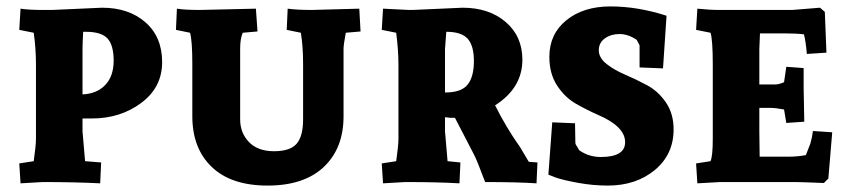

<svg xmlns="http://www.w3.org/2000/svg" viewBox="-20 -567 2642 598"><path d="M142 -536 298 -543Q381 -543 433 -497.5Q485 -452 485 -373.5Q485 -295 420 -246.5Q355 -198 266 -198H237V-158Q237 -153 245 -65L295 -61L292 4Q214 0 113 0L44 4L40 -58L85 -65Q92 -114 92 -135V-366Q92 -416 85 -465L40 -474L44 -540Q68 -536 115 -536ZM237 -414V-273Q282 -275 308 -302.5Q334 -330 334 -378Q334 -426 315 -447Q296 -468 247 -468H239Q237 -430 237 -414Z M1050 -416V-205Q1050 -105 988.5 -47Q927 11 813.5 11Q700 11 639.5 -47Q579 -105 579 -205V-368Q579 -439 572 -465L528 -474L531 -540Q555 -536 602 -536L777 -540L782 -469L736 -465Q728 -446 728 -416V-195Q728 -153 755.5 -124.5Q783 -96 833.5 -96Q884 -96 904 -119.5Q924 -143 924 -195V-368Q924 -423 917 -465L873 -474L876 -540Q904 -536 951 -536L1099 -540L1103 -469L1057 -465Q1050 -427 1050 -416Z M1265 -536 1421 -543Q1503 -543 1555 -498.5Q1607 -454 1607 -381Q1607 -293 1522 -239Q1557 -169 1599 -110Q1605 -101 1605 -100L1627 -63L1654 -61L1651 4Q1591 0 1491 0Q1465 -70 1455 -88L1397 -200H1383Q1380 -200 1366 -202V-158Q1366 -153 1374 -65L1414 -61L1411 4Q1343 0 1242 0L1173 4L1169 -58L1214 -65Q1221 -114 1221 -135V-366Q1221 -409 1214 -465L1169 -474L1173 -540L1254 -536Q1259 -536 1265 -536ZM1370 -468 1366 -414V-279H1367Q1417 -279 1436.5 -303.5Q1456 -328 1456 -376.5Q1456 -425 1436.5 -446.5Q1417 -468 1370 -468Z M1771 -183Q1772 -128 1772 -123.5Q1772 -119 1773.5 -116.5Q1775 -114 1778.5 -108.5Q1782 -103 1784 -99Q1814 -78 1851 -78Q1927 -78 1927 -124Q1927 -173 1843 -209Q1809 -224 1774.5 -243.5Q1740 -263 1715.5 -300Q1691 -337 1691 -390Q1691 -461 1744 -504Q1797 -547 1881.5 -547Q1966 -547 2056 -518L2045 -354L1972 -357V-426L1963 -443Q1936 -461 1909.5 -461Q1883 -461 1864 -447.5Q1845 -434 1845 -410.5Q1845 -387 1869 -368Q1893 -349 1927 -334.5Q1961 -320 1995.5 -301.5Q2030 -283 2054 -248Q2078 -213 2078 -164Q2078 -86 2019.5 -37.5Q1961 11 1873 11Q1827 11 1780.5 2.5Q1734 -6 1711 -14L1688 -23L1700 -186Z M2345 -158 2346 -79H2435Q2465 -79 2490 -84Q2492 -88 2504 -120Q2509 -137 2512 -159L2572 -155L2560 -11L2546 3Q2473 0 2458 0H2223L2152 4L2148 -58L2193 -65Q2200 -81 2200 -135V-366Q2200 -442 2193 -465L2148 -474L2152 -540Q2189 -536 2223 -536H2447L2534 -543L2549 -530L2554 -403L2493 -399Q2490 -436 2484 -460Q2461 -463 2424 -463H2347L2345 -414V-304H2395Q2406 -304 2422 -311L2429 -359L2483 -355V-292L2485 -188L2429 -184L2422 -226Q2395 -231 2380 -231H2345Z"/></svg>

Font: Andada SC
Style: Bold
Weight: 700
Designer: Carolina Giovagnoli
Foundry: Carolina Giovagnoli
Version: Version 1.003